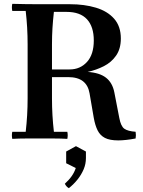

<svg xmlns="http://www.w3.org/2000/svg" viewBox="-20 -722 744 1001"><path d="M687 -35Q690 -18 687 0Q661 5 637.5 7.5Q614 10 597 10Q552 10 527 -3Q502 -16 489 -42Q476 -68 469 -107L447 -235Q440 -277 412.5 -298.5Q385 -320 335 -320H190V-360H343Q398 -360 433.5 -399Q469 -438 469 -511Q469 -583 433.5 -621.5Q398 -660 327 -660H261Q256 -615 253.5 -575Q251 -535 251 -490V-210Q251 -165 253.5 -121.5Q256 -78 261 -35H331Q335 -17 331 2Q297 0 260 0Q223 0 188 0Q154 0 116.5 0Q79 0 44 2Q40 -17 44 -35H114Q119 -78 121.5 -121.5Q124 -165 124 -210V-490Q124 -535 121.5 -578.5Q119 -622 114 -665H44Q40 -684 44 -702Q79 -701 116.5 -700.5Q154 -700 188 -700H345Q420 -700 480 -682Q540 -664 575 -624.5Q610 -585 610 -521Q610 -468 585.5 -432.5Q561 -397 521.5 -377Q482 -357 437 -347Q499 -343 532.5 -317Q566 -291 576 -241L602 -107Q610 -64 628 -51Q646 -38 687 -35ZM376 40 428 68V102Q428 133 416 161Q404 189 384.5 213.5Q365 238 339 259Q332 255 327 249.5Q322 244 318 236Q340 216 354 196Q368 176 375 154L325 129V68Z"/></svg>

Font: Poltawski Nowy Medium
Style: Regular
Weight: 500
Version: Version 1.001;gftools[0.9.25]